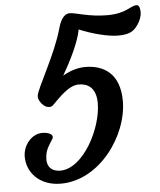

<svg xmlns="http://www.w3.org/2000/svg" viewBox="-54 -806 713 857"><g transform="rotate(-5 302.5 -377.0)"><path d="M33.7 -128.4C33.7 -60.1 86.9 4.9 184.6 4.9C358.4 4.9 491.7 -184.1 491.7 -338.9C491.7 -459.5 422.4 -504.4 337.4 -504.4C303.2 -504.4 270 -493.7 236.3 -474.6C276.9 -544.4 312.5 -618.2 323.2 -673.8C382.3 -648.9 453.1 -631.3 495.1 -631.3C546.9 -631.3 566.4 -643.1 586.9 -672.9C598.1 -689.5 605.5 -710 605.5 -726.1C605.5 -745.1 600.6 -758.8 590.8 -759.3C561.5 -760.3 544.4 -726.1 455.1 -726.1C374 -726.1 316.9 -749.5 289.1 -749.5C259.3 -749.5 244.6 -712.9 237.3 -686C205.6 -570.8 117.7 -425.8 115.2 -394C112.8 -365.2 153.3 -325.2 178.7 -346.2C211.4 -377.9 255.4 -429.2 302.2 -429.2C339.4 -429.2 379.4 -410.6 379.4 -338.9C379.4 -225.6 289.1 -53.2 187 -53.2C147.5 -53.2 128.9 -76.2 128.9 -106.9C128.9 -149.4 145 -166.5 164.1 -198.7C172.9 -213.9 153.8 -228 121.1 -228C71.8 -228 33.7 -179.2 33.7 -128.4Z"/></g></svg>

Font: Courgette
Style: Regular
Weight: 400
Designer: Karolina Lach
Foundry: Karolina Lach
Version: Version 1.002